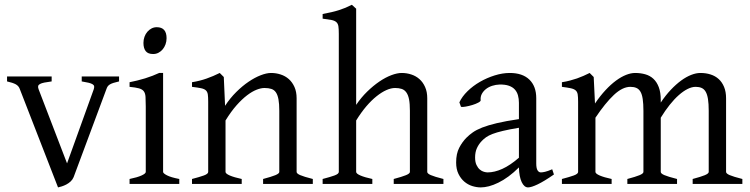

<svg xmlns="http://www.w3.org/2000/svg" viewBox="-20 -777 3170 811"><path d="M482.9 -433.1Q468.3 -429.7 459 -426.8Q449.7 -423.8 443.8 -420.2Q438 -416.5 434.8 -411.9Q431.6 -407.2 429.2 -399.9L291 -28.8Q286.6 -18.1 278.3 -10.5Q270 -2.9 260.3 2.2Q250.5 7.3 241 10.3Q231.4 13.2 225.1 14.6L64 -399.9Q59.6 -413.6 46.9 -420.7Q34.2 -427.7 9.8 -433.1V-454.1H198.2V-433.1Q179.2 -430.7 167.2 -428.2Q155.3 -425.8 148.7 -422.1Q142.1 -418.5 141.1 -413.1Q140.1 -407.7 143.1 -399.9L263.2 -86.9L376 -399.9Q378.4 -407.2 377.7 -412.4Q377 -417.5 371.1 -421.1Q365.2 -424.8 354.2 -427.5Q343.3 -430.2 325.2 -433.1V-454.1H482.9Z M527.3 0V-21Q560.5 -27.8 578.1 -35.9Q595.7 -43.9 595.7 -50.8V-327.1Q595.7 -352.1 594.7 -367.4Q593.8 -382.8 587.4 -391.4Q581.1 -399.9 567.1 -403.8Q553.2 -407.7 527.3 -410.2V-429.7Q542.5 -432.6 559.3 -436.8Q576.2 -440.9 592.8 -446Q609.4 -451.2 624.5 -457Q639.6 -462.9 652.3 -468.8H668.9V-50.8Q668.9 -44.9 685.3 -36.4Q701.7 -27.8 737.3 -21V0ZM683.6 -615.7Q683.6 -602.1 679.2 -589.8Q674.8 -577.6 667.2 -568.6Q659.7 -559.6 649.4 -554.2Q639.2 -548.8 627 -548.8Q605 -548.8 595.5 -561Q585.9 -573.2 585.9 -595.7Q585.9 -609.4 590.3 -621.6Q594.7 -633.8 602.5 -642.8Q610.4 -651.9 620.4 -657Q630.4 -662.1 642.1 -662.1Q683.6 -662.1 683.6 -615.7Z M1091.3 0V-21Q1126.5 -30.3 1143.1 -37.1Q1159.7 -43.9 1159.7 -50.8V-309.1Q1159.7 -338.9 1156.2 -357.4Q1152.8 -376 1145.5 -386.7Q1138.2 -397.5 1126.2 -401.4Q1114.3 -405.3 1097.2 -405.3Q1082 -405.3 1063.5 -397.9Q1044.9 -390.6 1023.7 -374.5Q1002.4 -358.4 979.2 -332.3Q956.1 -306.2 932.6 -268.1V-50.8Q932.6 -43.5 950.9 -35.6Q969.2 -27.8 1001 -21V0H791V-21Q823.2 -29.3 841.3 -35.9Q859.4 -42.5 859.4 -50.8V-347.2Q859.4 -366.2 857.9 -377.4Q856.4 -388.7 849.9 -395Q843.3 -401.4 829.6 -404.3Q815.9 -407.2 791 -410.2V-429.7Q824.2 -435.1 852.5 -445.1Q880.9 -455.1 908.2 -468.8L925.3 -451.7L930.7 -330.1Q952.1 -362.8 978 -388.4Q1003.9 -414.1 1030.3 -431.9Q1056.6 -449.7 1081.3 -459.2Q1106 -468.8 1125 -468.8Q1146 -468.8 1165.5 -462.4Q1185.1 -456.1 1200 -442.9Q1214.8 -429.7 1223.9 -409.4Q1232.9 -389.2 1232.9 -361.8V-50.8Q1232.9 -43.9 1247.8 -37.4Q1262.7 -30.8 1301.3 -21V0Z M1643.1 0V-21Q1678.2 -30.3 1694.8 -37.1Q1711.4 -43.9 1711.4 -50.8V-309.1Q1711.4 -338.9 1707.8 -357.4Q1704.1 -376 1696.3 -386.7Q1688.5 -397.5 1676.8 -401.4Q1665 -405.3 1648.9 -405.3Q1631.8 -405.3 1612.1 -396.5Q1592.3 -387.7 1570.8 -370.6Q1549.3 -353.5 1527.3 -327.9Q1505.4 -302.2 1484.4 -268.1V-50.8Q1484.4 -43.5 1502.7 -35.6Q1521 -27.8 1552.7 -21V0H1342.8V-21Q1375 -29.3 1393.1 -35.9Q1411.1 -42.5 1411.1 -50.8V-633.8Q1411.1 -654.3 1409.4 -665.8Q1407.7 -677.2 1400.6 -683.6Q1393.6 -689.9 1379.9 -692.6Q1366.2 -695.3 1342.8 -698.2V-717.8Q1363.3 -721.7 1380.1 -725.6Q1397 -729.5 1411.4 -734.1Q1425.8 -738.8 1439 -744.1Q1452.1 -749.5 1466.3 -756.8L1484.4 -740.2V-334Q1505.4 -365.2 1531 -390.1Q1556.6 -415 1582.5 -432.6Q1608.4 -450.2 1633.1 -459.5Q1657.7 -468.8 1676.8 -468.8Q1697.8 -468.8 1717.3 -462.4Q1736.8 -456.1 1751.7 -442.9Q1766.6 -429.7 1775.6 -409.4Q1784.7 -389.2 1784.7 -361.8V-50.8Q1784.7 -43.9 1799.6 -37.4Q1814.5 -30.8 1853 -21V0Z M2039.6 -48.8Q2068.8 -48.8 2101.8 -63.7Q2134.8 -78.6 2171.9 -110.8V-237.3Q2130.9 -230.5 2104.2 -224.1Q2077.6 -217.8 2060.5 -211.2Q2043.5 -204.6 2033.2 -197.3Q2022.9 -189.9 2015.1 -181.6Q2002.4 -168.5 1994.6 -151.6Q1986.8 -134.8 1986.8 -111.8Q1986.8 -92.3 1992.7 -80.1Q1998.5 -67.9 2006.8 -60.8Q2015.1 -53.7 2024.2 -51.3Q2033.2 -48.8 2039.6 -48.8ZM2319.8 -40Q2278.3 -11.2 2251.2 1.7Q2224.1 14.6 2210.4 14.6Q2194.3 14.6 2183.6 -7.8Q2172.9 -30.3 2171.9 -69.8Q2149.9 -47.9 2127.9 -31.7Q2106 -15.6 2085 -5.4Q2064 4.9 2045.2 9.8Q2026.4 14.6 2010.7 14.6Q1993.2 14.6 1974.6 8.8Q1956.1 2.9 1941.2 -9.8Q1926.3 -22.5 1916.5 -42.5Q1906.7 -62.5 1906.7 -90.8Q1906.7 -127.9 1919.7 -152.8Q1932.6 -177.7 1950.7 -195.8Q1962.4 -207.5 1977.3 -218Q1992.2 -228.5 2016.8 -238.3Q2041.5 -248 2078.6 -256.8Q2115.7 -265.6 2171.9 -273.9V-342.8Q2171.9 -359.4 2168 -373.8Q2164.1 -388.2 2154.8 -398.7Q2145.5 -409.2 2129.6 -414.8Q2113.8 -420.4 2089.8 -419.9Q2074.2 -419.4 2059.1 -414.6Q2043.9 -409.7 2032.7 -400.9Q2021.5 -392.1 2015.1 -380.1Q2008.8 -368.2 2010.3 -353.5Q2010.7 -349.1 2000.2 -343.5Q1989.7 -337.9 1975.3 -333.5Q1960.9 -329.1 1947 -326.7Q1933.1 -324.2 1927.2 -325.7L1920.4 -344.7Q1931.6 -369.1 1954.6 -391.6Q1977.5 -414.1 2007.1 -431.2Q2036.6 -448.2 2069.6 -458.5Q2102.5 -468.8 2133.3 -468.8Q2187 -468.8 2216.1 -440.7Q2245.1 -412.6 2245.1 -362.3V-86.9Q2245.1 -66.4 2250.5 -57.6Q2255.9 -48.8 2264.6 -48.8Q2271.5 -48.8 2282.2 -51.3Q2293 -53.7 2312.5 -62Z M2905.8 0V-21Q2940.9 -30.3 2957.3 -37.1Q2973.6 -43.9 2973.6 -50.8V-309.1Q2973.6 -338.9 2970.5 -358.6Q2967.3 -378.4 2960.7 -389.6Q2954.1 -400.9 2943.6 -405.5Q2933.1 -410.2 2918.5 -410.2Q2902.3 -410.2 2884.3 -401.1Q2866.2 -392.1 2847.2 -375.2Q2828.1 -358.4 2808.8 -334.2Q2789.6 -310.1 2771 -279.8V-50.8Q2771 -43.9 2786.1 -37.4Q2801.3 -30.8 2839.8 -21V0H2629.9V-21Q2665 -30.3 2681.4 -37.1Q2697.8 -43.9 2697.8 -50.8V-309.1Q2697.8 -338.9 2694.8 -358.6Q2691.9 -378.4 2685.3 -389.6Q2678.7 -400.9 2668.2 -405.5Q2657.7 -410.2 2642.6 -410.2Q2609.4 -410.2 2573 -376Q2536.6 -341.8 2495.1 -279.8V-50.8Q2495.1 -43.5 2513.4 -35.6Q2531.7 -27.8 2563.5 -21V0H2353.5V-21Q2385.7 -29.3 2403.8 -35.9Q2421.9 -42.5 2421.9 -50.8V-347.2Q2421.9 -366.7 2420.2 -377.9Q2418.5 -389.2 2411.4 -395.3Q2404.3 -401.4 2390.6 -404.3Q2377 -407.2 2353.5 -410.2V-429.7Q2372.1 -432.6 2387.7 -436.8Q2403.3 -440.9 2417.5 -445.8Q2431.6 -450.7 2444.6 -456.5Q2457.5 -462.4 2470.7 -468.8L2487.8 -451.7L2493.2 -339.8Q2515.1 -372.1 2537.6 -396.2Q2560.1 -420.4 2582 -436.5Q2604 -452.6 2624.5 -460.7Q2645 -468.8 2662.6 -468.8Q2686 -468.8 2705.8 -463.1Q2725.6 -457.5 2740 -444.1Q2754.4 -430.7 2762.7 -408.7Q2771 -386.7 2771 -354V-343.8Q2791.5 -374.5 2813.5 -397.7Q2835.4 -420.9 2857.2 -436.8Q2878.9 -452.6 2899.7 -460.7Q2920.4 -468.8 2938.5 -468.8Q2961.9 -468.8 2981.7 -462.4Q3001.5 -456.1 3015.9 -442.9Q3030.3 -429.7 3038.6 -409.4Q3046.9 -389.2 3046.9 -361.8V-50.8Q3046.9 -43.9 3062 -37.4Q3077.1 -30.8 3115.7 -21V0Z"/></svg>

Font: Noto Serif Devanagari
Style: Bold
Weight: 700
Designer: Monotype Design Team
Foundry: Monotype Imaging Inc.
Version: Version 1.01